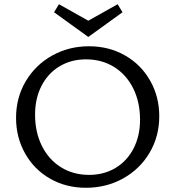

<svg xmlns="http://www.w3.org/2000/svg" viewBox="-20 -883 829 909"><path d="M398 -708 236 -825 259 -863 398 -785 537 -863 560 -825ZM734 -333Q734 -237 688 -159.5Q642 -82 562.5 -38Q483 6 387 6Q292 6 216.5 -37.5Q141 -81 98.5 -157Q56 -233 56 -325Q56 -421 102 -498.5Q148 -576 227 -620Q306 -664 401 -664Q496 -664 572 -620.5Q648 -577 691 -501Q734 -425 734 -333ZM643 -316Q643 -400 610.5 -465Q578 -530 520 -566Q462 -602 387 -602Q317 -602 262 -569Q207 -536 176.5 -476.5Q146 -417 146 -340Q146 -257 178.5 -192Q211 -127 269 -91Q327 -55 402 -55Q472 -55 527 -88Q582 -121 612.5 -180.5Q643 -240 643 -316Z"/></svg>

Font: Ysabeau Infant Medium
Style: Regular
Weight: 500
Designer: Christian Thalmann (Catharsis Fonts)
Version: Version 0.003